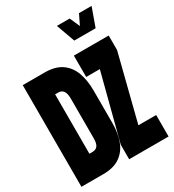

<svg xmlns="http://www.w3.org/2000/svg" viewBox="-209 -1004 1017 1122"><g transform="rotate(-30 300.0 -443.0)"><path d="M6 0V-686H154Q224 -686 267 -656.5Q310 -627 329.5 -574Q349 -521 349 -451V-234Q349 -165 329.5 -112.5Q310 -60 267 -30Q224 0 154 0ZM143 -144H163Q187 -144 198.5 -159.5Q210 -175 210 -209V-478Q210 -512 198.5 -528.5Q187 -545 163 -545H143ZM328 0V-98L443 -542H351V-686H586V-588L474 -145H594V0ZM397 -761 352 -886H438L468 -818L501 -886H586L541 -761Z"/></g></svg>

Font: Chivo Mono Medium ExtraBold
Style: Regular
Weight: 800
Monospace: yes
Version: Version 1.008